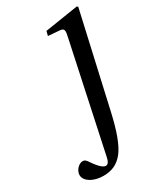

<svg xmlns="http://www.w3.org/2000/svg" viewBox="-247 -576 761 892"><g transform="rotate(-30 133.0 -130.0)"><path d="M-60 184C-59 217 -17 242 35 242C81 242 114 227 142 192C170 156 193 92 213 3L326 -497L321 -502L142 -474L136 -450L198 -445C222 -443 221 -430 213 -395L91 176C87 195 80 207 68 207C56 207 38 194 11 154C5 145 -2 134 -15 134C-37 134 -60 159 -60 184Z"/></g></svg>

Font: Heuristica
Style: Italic
Weight: 400
Italic angle: -13°
Version: Version 1.0.1